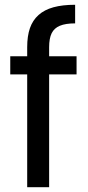

<svg xmlns="http://www.w3.org/2000/svg" viewBox="-20 -785 369 805"><path d="M94 0V-473H23V-549H94V-587Q94 -634 105.5 -667Q117 -700 141.5 -722Q166 -744 204 -754.5Q242 -765 295 -765V-687Q255 -687 231 -677Q207 -667 196.5 -645.5Q186 -624 186 -587V-549H301V-473H186V0Z"/></svg>

Font: Parkinsans
Style: Regular
Weight: 400
Designer: Red Stone, Indian Type Foundry
Foundry: Indian Type Foundry
Version: Version 1.000